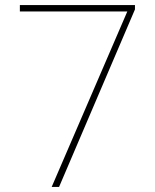

<svg xmlns="http://www.w3.org/2000/svg" viewBox="-20 -734 610 754"><path d="M183 0 480 -689H58V-714H510V-697L212 0Z"/></svg>

Font: Noto Sans Hebrew Thin
Style: Regular
Weight: 250
Designer: Monotype Design Team
Foundry: Monotype Imaging Inc.
Version: Version 2.003